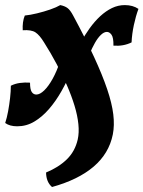

<svg xmlns="http://www.w3.org/2000/svg" viewBox="-44 -487 563 754"><path d="M160.3 247.4Q137.4 227.6 136.9 190.4Q187 169.6 218.8 138.4Q250.6 107.2 261.2 60.9Q267.2 34.5 263.8 0.6Q260.4 -33.3 248.7 -71.8Q237 -110.4 218.9 -151.8Q200.9 -193.2 178.2 -235.9Q155.6 -278.6 129.2 -320.1Q111.5 -349.2 95.2 -359.9Q78.9 -370.6 45.3 -368.2Q44.3 -384.4 46.3 -399.1Q48.3 -413.8 53.4 -426Q74 -428 101 -434.5Q128 -441 153.2 -449.7Q178.4 -458.5 192.6 -467Q210.2 -463.5 221 -455.5Q231.9 -447.6 243.5 -425.5Q292.3 -334.9 325.3 -263.5Q358.2 -192.2 376.9 -136.7Q395.7 -81.1 400.9 -37.8Q406.1 5.5 399 41.2Q383.9 116.1 323.4 167.6Q263 219 160.3 247.4ZM23.7 9Q-6 9 -23.6 -4Q-17 -23.7 -12.2 -49.7Q-7.4 -75.7 -4.4 -102.2Q-1.4 -128.7 -1.4 -150.3Q14.4 -158.4 34 -161.2Q53.6 -163.9 73.9 -162.4Q73.9 -135.8 80.7 -125.7Q87.5 -115.7 98.6 -115.7Q112.9 -115.7 129.9 -132.2Q146.8 -148.7 163 -178.1Q179.2 -207.4 191.1 -244.4L236.8 -209.7Q219.5 -168.1 197.3 -128.8Q175.1 -89.6 148.3 -58.7Q121.5 -27.8 90.5 -9.4Q59.6 9 23.7 9ZM290 -224 244.3 -258.8Q257.1 -289.7 273.2 -320Q289.4 -350.2 308.6 -376.7Q327.9 -403.2 349.6 -423.4Q371.4 -443.5 395.5 -455.3Q419.7 -467 446.1 -467Q477.7 -467 499.7 -452.1Q489.2 -423.9 481.7 -388.8Q474.2 -353.7 472.7 -320.5Q440.6 -304.7 401.5 -307.8Q402 -339.2 394 -350.5Q385.9 -361.7 375.8 -361.7Q364.5 -361.7 352.2 -350Q340 -338.4 328.8 -318.6Q317.5 -298.8 307.5 -274.3Q297.4 -249.8 290 -224Z"/></svg>

Font: Vollkorn
Style: Italic
Weight: 400
Italic angle: -11°
Designer: Friedrich Althausen
Foundry: Friedrich Althausen
Version: Version 5.001